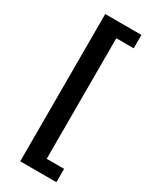

<svg xmlns="http://www.w3.org/2000/svg" viewBox="-219 -764 783 971"><g transform="rotate(30 172.0 -278.0)"><path d="M86.8 152V-708H298.1V-630H196.5V74H298.1V152Z"/></g></svg>

Font: Source Sans 3 Variable
Style: Regular
Weight: 200
Designer: Paul D. Hunt
Foundry: Adobe Systems Incorporated
Version: Version 3.026